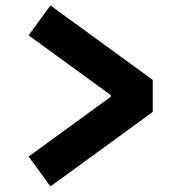

<svg xmlns="http://www.w3.org/2000/svg" viewBox="-20 -691 660 704"><path d="M165 -7.5 540 -280.5V-398L165 -671L85 -561.5L386.5 -342V-336.5L85 -117Z"/></svg>

Font: Monaspace Argon ExtraBold
Style: Bold
Weight: 800
Designer: Riley Cran & the Lettermatic Team
Foundry: Lettermatic
Version: Version 1.000 (Monaspace Argon)